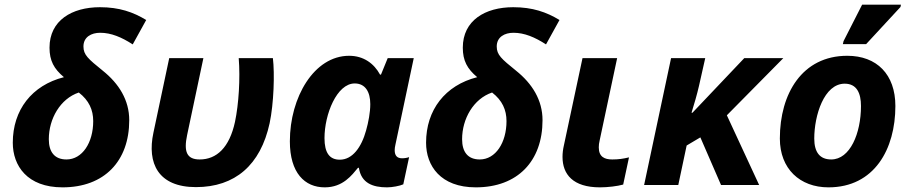

<svg xmlns="http://www.w3.org/2000/svg" viewBox="-20 -796 3916 826"><path d="M249 10C429 10 536 -103 536 -279C536 -365 492 -436 422 -492C359 -543 339 -560 339 -596C339 -637 373 -655 411 -655C458 -655 503 -636 551 -605L609 -710C553 -744 493 -765 410 -765C289 -765 193 -708 193 -591C193 -535 212 -500 255 -464C117 -429 35 -323 35 -182C35 -83 97 10 249 10ZM266 -110C215 -110 190 -142 190 -197C190 -285 239 -371 319 -398C363 -364 381 -323 381 -275C381 -182 334 -110 266 -110Z M823 9C991 9 1101 -86 1140 -266C1158 -351 1162 -479 1154 -546H1007C1014 -458 1007 -348 991 -272C967 -161 912 -110 839 -110C783 -110 770 -144 785 -215L855 -546H708L640 -225C612 -94 660 9 823 9Z M1377 10C1456 10 1494 -43 1520 -74H1524C1534 -8 1584 10 1645 10C1667 10 1700 4 1715 -3L1740 -120C1732 -117 1720 -115 1710 -115C1688 -115 1678 -127 1678 -150C1678 -157 1679 -164 1681 -173L1760 -546H1648L1619 -475H1615C1589 -523 1544 -556 1482 -556C1331 -556 1227 -377 1227 -188C1227 -52 1291 10 1377 10ZM1442 -109C1398 -109 1376 -138 1376 -202C1376 -304 1429 -437 1506 -437C1552 -437 1573 -400 1573 -348C1573 -313 1565 -270 1555 -235C1535 -162 1496 -109 1442 -109Z M2027 10C2207 10 2314 -103 2314 -279C2314 -365 2270 -436 2200 -492C2137 -543 2117 -560 2117 -596C2117 -637 2151 -655 2189 -655C2236 -655 2281 -636 2329 -605L2387 -710C2331 -744 2271 -765 2188 -765C2067 -765 1971 -708 1971 -591C1971 -535 1990 -500 2033 -464C1895 -429 1813 -323 1813 -182C1813 -83 1875 10 2027 10ZM2044 -110C1993 -110 1968 -142 1968 -197C1968 -285 2017 -371 2097 -398C2141 -364 2159 -323 2159 -275C2159 -182 2112 -110 2044 -110Z M2561 10C2595 10 2636 5 2661 -2L2686 -119C2661 -113 2641 -110 2614 -110C2581 -110 2556 -121 2556 -162C2556 -171 2557 -181 2560 -193L2635 -546H2486L2406 -171C2402 -154 2400 -137 2400 -121C2400 -46 2445 10 2561 10Z M2751 0H2898L2934 -170L2993 -205L3082 0H3246L3107 -300L3350 -546H3182L2959 -311H2955C2966 -346 2979 -391 2987 -426L3014 -546H2867Z M3606 -606H3706L3854 -766L3856 -776H3689L3609 -619ZM3544 10C3742 10 3832 -155 3832 -340C3832 -476 3752 -556 3625 -556C3431 -556 3335 -393 3335 -200C3335 -70 3421 10 3544 10ZM3556 -110C3507 -110 3483 -141 3483 -200C3483 -299 3525 -436 3614 -436C3666 -436 3684 -395 3684 -340C3684 -222 3637 -110 3556 -110Z"/></svg>

Font: Noto Sans
Style: Bold Italic
Weight: 700
Italic angle: -12°
Designer: Monotype Design Team
Foundry: Monotype Imaging Inc.
Version: Version 2.013